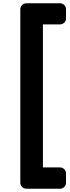

<svg xmlns="http://www.w3.org/2000/svg" viewBox="-20 -946 426 1172"><path d="M383 170Q383 185 372 195.5Q361 206 346 206H142Q126 206 115 195.5Q104 185 104 170V-889Q104 -905 115 -915.5Q126 -926 142 -926H346Q361 -926 372 -915.5Q383 -905 383 -889V-833Q383 -818 372 -807.5Q361 -797 346 -797H242V76H346Q361 76 372 86.5Q383 97 383 113Z"/></svg>

Font: H.H. Samuel
Style: Regular
Weight: 900
Width: 1
Designer: deFharo
Foundry: deFharo
Version: Version 1.009